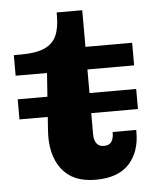

<svg xmlns="http://www.w3.org/2000/svg" viewBox="-50 -707 626 762"><g transform="rotate(-5 263.0 -326.5)"><path d="M301 11Q209 11 165.5 -47Q122 -105 129 -201L145 -428H20V-510H48Q108 -510 142 -525Q176 -540 190 -571Q204 -602 204 -651V-664H306V-169Q306 -147 315.5 -133.5Q325 -120 345 -120Q366 -120 375 -133Q384 -146 384 -169V-172H478V-163Q478 -84 434 -36.5Q390 11 301 11ZM306 -428V-518H492V-428ZM20 -254V-334H492V-254Z"/></g></svg>

Font: Montagu Slab 144pt
Style: Bold
Weight: 700
Designer: Florian Karsten
Foundry: Florian Karsten
Version: Version 1.000